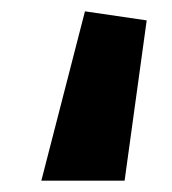

<svg xmlns="http://www.w3.org/2000/svg" viewBox="-20 -180 304 339"><path d="M53 139 130 -160 239 -144 200 139Z"/></svg>

Font: Murecho SemiBold
Style: Regular
Weight: 600
Designer: Neil Summerour
Foundry: Positype
Version: Version 1.010; ttfautohint (v1.8.3)